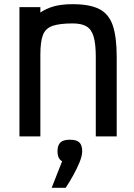

<svg xmlns="http://www.w3.org/2000/svg" viewBox="-20 -652 640 918"><path d="M73 0V-618H173V-592Q200 -611 237 -621.5Q274 -632 328 -632Q408 -632 454 -609Q500 -586 519 -531Q538 -476 538 -380V0H438V-380Q438 -441 428 -476Q418 -511 394 -525.5Q370 -540 328 -540Q264 -540 230.5 -528Q197 -516 185 -484Q173 -452 173 -391V0ZM227 246 277 119Q255 107 255 71Q255 42 269 29Q283 16 314 16Q346 16 359.5 29Q373 42 373 71Q373 93 360.5 123.5Q348 154 330 186.5Q312 219 294 246Z"/></svg>

Font: Victor Mono Thin
Style: Regular
Weight: 100
Monospace: yes
Designer: Rune Bjørnerås
Version: Version 1.561;gftools[0.9.30]